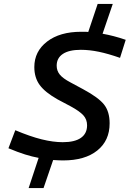

<svg xmlns="http://www.w3.org/2000/svg" viewBox="-20 -817 661 979"><path d="M251 -1 202 142H126L177 -12Q144 -18 107.5 -29.5Q71 -41 23 -61L58 -153Q134 -121 192.5 -106.5Q251 -92 300 -92Q361 -92 392.5 -114Q424 -136 424 -178Q424 -208 405 -229Q386 -250 340 -275L274 -310Q210 -346 182.5 -383.5Q155 -421 155 -475Q155 -555 220 -605Q285 -655 394 -655Q409 -655 416.5 -655Q424 -655 430 -654L478 -797H555L503 -645Q531 -640 560 -632.5Q589 -625 621 -614L592 -522Q532 -543 484 -553Q436 -563 392 -563Q332 -563 300.5 -542Q269 -521 269 -482Q269 -456 285 -436.5Q301 -417 339 -397L404 -362Q482 -320 510.5 -284Q539 -248 539 -188Q539 -100 476 -49.5Q413 1 302 1Q292 1 281 0.5Q270 0 251 -1Z"/></svg>

Font: Intel One Mono Medium
Style: Italic
Weight: 500
Italic angle: -16°
Monospace: yes
Designer: Fred Shallcrass
Foundry: Frere-Jones Type LLC
Version: Version 1.400;hotconv 1.1.0;makeotfexe 2.6.0;FJTRelease1.4